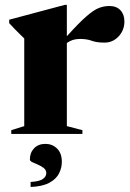

<svg xmlns="http://www.w3.org/2000/svg" viewBox="-20 -547 530 784"><path d="M427 -522.5Q455.5 -522.5 471.8 -505.2Q488 -488 488 -459.5Q488 -423.5 464.2 -398.2Q440.5 -373 407 -373Q374.5 -373 354.8 -380.5Q335 -388 306 -388Q275.5 -388 253 -371.5V-32L316.5 -15.5V0H26V-15.5L79 -32V-390Q69 -400 57 -411.5Q45 -423 17.5 -452.5V-466.5L244 -527H253V-399Q302.5 -454 332.8 -480.2Q363 -506.5 384 -514.5Q405 -522.5 427 -522.5ZM105 196Q140.5 194 154.8 184Q169 174 169 160Q169 147.5 158.8 139.2Q148.5 131 135.2 125.5Q122 120 112 115.2Q102 110.5 102 104Q102 76.5 119.2 58.5Q136.5 40.5 165.5 40.5Q193.5 40.5 213 59.5Q232.5 78.5 232.5 114Q232.5 138 221.2 160.8Q210 183.5 182 199Q154 214.5 105 216.5Z"/></svg>

Font: Newsreader Display
Style: Bold
Weight: 700
Designer: Hugues Gentile
Foundry: Production Type
Version: Version 1.001